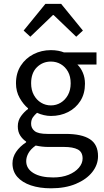

<svg xmlns="http://www.w3.org/2000/svg" viewBox="-20 -760 544 1003"><path d="M246.3 223.7Q186.8 223.7 141.3 208.4Q95.8 193 70.5 164.1Q45.2 135.2 45.2 93.4Q45.2 61.7 64.1 33.5Q83.1 5.3 116.4 -16.5V-20.5Q98.1 -32.6 85.5 -52.2Q73 -71.7 73 -100.2Q73 -130.6 90.4 -154.1Q107.8 -177.5 126.4 -190.4V-194.4Q102.6 -213.7 83 -247.8Q63.5 -281.9 63.5 -324.9Q63.5 -378.1 88.6 -417Q113.7 -455.9 155.2 -477Q196.6 -498.1 245.9 -498.1Q266.3 -498.1 283.9 -494.8Q301.6 -491.5 314.5 -486.1H484.1V-422.8H384.3Q401.8 -406.2 412.8 -380.2Q423.9 -354.2 423.9 -322.7Q423.9 -270.7 400 -232.9Q376.2 -195.2 335.9 -174.7Q295.6 -154.2 245.9 -154.2Q228.2 -154.2 209.3 -158.6Q190.5 -162.9 173.5 -170.7Q160.8 -159.9 151.6 -146.8Q142.5 -133.7 142.5 -113.2Q142.5 -90.3 160.9 -75.4Q179.3 -60.5 227.7 -60.5H322.3Q407.4 -60.5 449.7 -32.8Q492.1 -5.2 492.1 55.6Q492.1 100.8 462 138.9Q431.8 177.1 376.6 200.4Q321.4 223.7 246.3 223.7ZM245.9 -209.4Q273.9 -209.4 297.3 -223.6Q320.6 -237.7 334.9 -263.6Q349.2 -289.6 349.2 -324.9Q349.2 -360.6 335.2 -385.7Q321.3 -410.8 297.9 -424.6Q274.5 -438.4 245.9 -438.4Q202.9 -438.4 172.8 -408.7Q142.6 -378.9 142.6 -324.9Q142.6 -289.6 156.9 -263.6Q171.1 -237.7 194.5 -223.6Q217.9 -209.4 245.9 -209.4ZM257.9 167Q304.2 167 338.5 153Q372.9 138.9 392.2 116.1Q411.5 93.3 411.5 67.9Q411.5 34 386.4 20.8Q361.3 7.6 313.5 7.6H229.7Q216.1 7.6 199.6 5.8Q183.2 3.9 166.5 0.3Q140.4 18.8 128.7 39.7Q116.9 60.7 116.9 81.8Q116.9 121 154.5 144Q192.1 167 257.9 167ZM138.4 -568.1 103.5 -600.3 217.1 -739.7H299.5L413.1 -600.3L378.2 -568.1L260.3 -681.2H256.3Z"/></svg>

Font: Source Sans Variable
Style: Regular
Weight: 200
Designer: Paul D. Hunt
Foundry: Adobe Systems Incorporated
Version: Version 3.006;hotconv 1.0.111;makeotfexe 2.5.65597